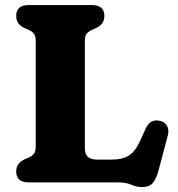

<svg xmlns="http://www.w3.org/2000/svg" viewBox="-20 -720 702 758"><path d="M362 -610.5 344 -602.5Q331 -597 323 -588Q315 -579 315 -559.5V-136Q315 -111 327 -100.5Q339 -90 362.5 -90H423.5Q462 -90 487.8 -105.5Q513.5 -121 532.5 -162.5L555 -212Q565 -233.5 578.8 -240.2Q592.5 -247 611 -243Q630.5 -239 639.5 -223Q648.5 -207 642 -183L605 -44Q596 -11.5 582.2 3.5Q568.5 18.5 541 18.5Q518 18.5 497.8 9.2Q477.5 0 443 0H93Q44 0 44 -43Q44 -74.5 74 -89.5L92 -97.5Q105 -103 113 -112Q121 -121 121 -140.5V-559.5Q121 -579 113 -588Q105 -597 92 -602.5L74 -610.5Q44 -625.5 44 -657Q44 -700 93 -700H342.5Q392 -700 392 -657Q392 -625.5 362 -610.5Z"/></svg>

Font: Fraunces 9pt S100
Style: Bold
Weight: 700
Version: Version 1.000; ttfautohint (v1.8.3)